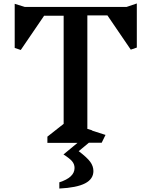

<svg xmlns="http://www.w3.org/2000/svg" viewBox="-20 -826 875 1110"><path d="M771 -551 736 -539 601 -737H485V-81L511 -73L515 -70L590 -46L568 -1H494L435 48Q484 85 502 110Q520 135 520 163Q520 209 472 234Q424 259 323 264V228Q411 200 411 145Q411 123 396.5 106Q382 89 347 67L428 0H254V-36L348 -110V-735H235L100 -537L65 -549V-804L123 -786H712L771 -806Z"/></svg>

Font: Inknut Antiqua Medium
Style: Regular
Weight: 500
Designer: Claus Eggers Sørensen
Foundry: Claus Eggers Sørensen
Version: Version 1.003; ttfautohint (v1.8.2) -l 8 -r 50 -G 200 -x 14 